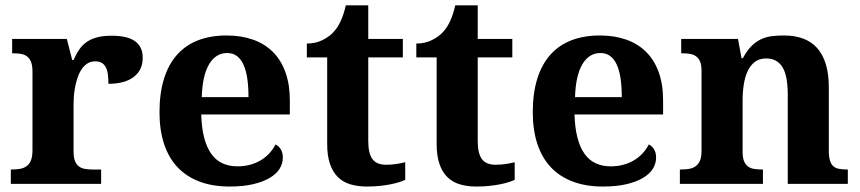

<svg xmlns="http://www.w3.org/2000/svg" viewBox="-20 -680 3181 710"><path d="M354 0H20V-53.2H22.9Q40 -53.2 54.2 -55.7Q68.4 -58.1 78.6 -65.7Q88.9 -73.2 94.5 -87.4Q100.1 -101.6 100.1 -125V-415Q100.1 -437 95 -450.4Q89.8 -463.9 80.3 -471.2Q70.8 -478.5 57.6 -480.7Q44.4 -482.9 27.8 -482.9H24.9V-536.1H227.1L247.1 -458H252Q261.7 -480.5 273.4 -497.3Q285.2 -514.2 301.5 -525.4Q317.9 -536.6 340.1 -542.2Q362.3 -547.9 393.1 -547.9Q452.1 -547.9 480 -527.1Q507.8 -506.3 507.8 -466.8Q507.8 -420.9 474.6 -395.5Q441.4 -370.1 380.9 -370.1Q380.9 -390.6 378.7 -406.2Q376.5 -421.9 370.8 -432.1Q365.2 -442.4 355.7 -447.8Q346.2 -453.1 332 -453.1Q314.5 -453.1 301.8 -444.3Q289.1 -435.5 280.3 -421.6Q271.5 -407.7 265.9 -390.1Q260.3 -372.6 257.1 -354.7Q253.9 -336.9 252.9 -320.8Q252 -304.7 252 -293V-120.1Q252 -98.1 257.3 -84.7Q262.7 -71.3 272 -64.5Q281.2 -57.6 294.2 -55.4Q307.1 -53.2 321.8 -53.2H354Z M819.8 -483.9Q777.8 -483.9 753.2 -442.4Q728.5 -400.9 726.1 -320.8H898.9Q898.9 -358.9 894.5 -389.2Q890.1 -419.4 880.6 -440.4Q871.1 -461.4 856.2 -472.7Q841.3 -483.9 819.8 -483.9ZM829.1 9.8Q765.6 9.8 717 -8.8Q668.5 -27.3 635.7 -62.5Q603 -97.7 586.4 -148.7Q569.8 -199.7 569.8 -265.1Q569.8 -335.4 586.4 -388.7Q603 -441.9 634.8 -477.5Q666.5 -513.2 712.6 -531Q758.8 -548.8 817.9 -548.8Q872.1 -548.8 915.5 -533.4Q959 -518.1 989.3 -487.8Q1019.5 -457.5 1035.6 -412.6Q1051.8 -367.7 1051.8 -308.1V-256.8H724.1Q725.6 -206.5 735.1 -170.4Q744.6 -134.3 761.5 -110.8Q778.3 -87.4 802.5 -76.2Q826.7 -64.9 857.9 -64.9Q883.8 -64.9 905.8 -71Q927.7 -77.1 945.6 -88.1Q963.4 -99.1 976.8 -114Q990.2 -128.9 999 -146Q1025.9 -131.3 1025.9 -97.2Q1025.9 -75.7 1014.2 -56.4Q1002.4 -37.1 978 -22.5Q953.6 -7.8 916.7 1Q879.9 9.8 829.1 9.8Z M1407.7 -70.8Q1427.2 -70.8 1445.1 -73.5Q1462.9 -76.2 1478.5 -80.1V-15.1Q1470.7 -11.2 1457.3 -6.8Q1443.8 -2.4 1426 1.2Q1408.2 4.9 1385.7 7.3Q1363.3 9.8 1336.9 9.8Q1303.2 9.8 1275.9 1.7Q1248.5 -6.3 1229.5 -25.1Q1210.4 -43.9 1200.2 -74Q1189.9 -104 1189.9 -147.9V-467.8H1114.7V-519Q1147 -519 1172.4 -531.7Q1197.8 -544.4 1212.9 -561Q1243.7 -593.3 1258.8 -660.2H1341.8V-536.1H1469.7V-467.8H1341.8V-158.2Q1341.8 -112.8 1357.2 -91.8Q1372.6 -70.8 1407.7 -70.8Z M1812.5 -70.8Q1832 -70.8 1849.9 -73.5Q1867.7 -76.2 1883.3 -80.1V-15.1Q1875.5 -11.2 1862.1 -6.8Q1848.6 -2.4 1830.8 1.2Q1813 4.9 1790.5 7.3Q1768.1 9.8 1741.7 9.8Q1708 9.8 1680.7 1.7Q1653.3 -6.3 1634.3 -25.1Q1615.2 -43.9 1605 -74Q1594.7 -104 1594.7 -147.9V-467.8H1519.5V-519Q1551.8 -519 1577.1 -531.7Q1602.5 -544.4 1617.7 -561Q1648.4 -593.3 1663.6 -660.2H1746.6V-536.1H1874.5V-467.8H1746.6V-158.2Q1746.6 -112.8 1762 -91.8Q1777.3 -70.8 1812.5 -70.8Z M2200.2 -483.9Q2158.2 -483.9 2133.5 -442.4Q2108.9 -400.9 2106.4 -320.8H2279.3Q2279.3 -358.9 2274.9 -389.2Q2270.5 -419.4 2261 -440.4Q2251.5 -461.4 2236.6 -472.7Q2221.7 -483.9 2200.2 -483.9ZM2209.5 9.8Q2146 9.8 2097.4 -8.8Q2048.8 -27.3 2016.1 -62.5Q1983.4 -97.7 1966.8 -148.7Q1950.2 -199.7 1950.2 -265.1Q1950.2 -335.4 1966.8 -388.7Q1983.4 -441.9 2015.1 -477.5Q2046.9 -513.2 2093 -531Q2139.2 -548.8 2198.2 -548.8Q2252.4 -548.8 2295.9 -533.4Q2339.4 -518.1 2369.6 -487.8Q2399.9 -457.5 2416 -412.6Q2432.1 -367.7 2432.1 -308.1V-256.8H2104.5Q2106 -206.5 2115.5 -170.4Q2125 -134.3 2141.8 -110.8Q2158.7 -87.4 2182.9 -76.2Q2207 -64.9 2238.3 -64.9Q2264.2 -64.9 2286.1 -71Q2308.1 -77.1 2325.9 -88.1Q2343.8 -99.1 2357.2 -114Q2370.6 -128.9 2379.4 -146Q2406.2 -131.3 2406.2 -97.2Q2406.2 -75.7 2394.5 -56.4Q2382.8 -37.1 2358.4 -22.5Q2334 -7.8 2297.1 1Q2260.3 9.8 2209.5 9.8Z M2893.1 0V-329.1Q2893.1 -361.3 2888.9 -386.5Q2884.8 -411.6 2875.2 -428.7Q2865.7 -445.8 2850.3 -454.8Q2835 -463.9 2813 -463.9Q2788.1 -463.9 2771.5 -451.2Q2754.9 -438.5 2744.9 -417.2Q2734.9 -396 2730.5 -367.9Q2726.1 -339.8 2726.1 -309.1V-118.2Q2726.1 -97.2 2731.2 -84.5Q2736.3 -71.8 2745.6 -64.7Q2754.9 -57.6 2768.3 -55.4Q2781.7 -53.2 2798.3 -53.2H2801.3V0H2494.1V-53.2H2496.1Q2513.2 -53.2 2527.3 -55.4Q2541.5 -57.6 2552 -64.9Q2562.5 -72.3 2568.4 -85.9Q2574.2 -99.6 2574.2 -122.1V-418Q2574.2 -439 2569.1 -451.7Q2564 -464.4 2554.4 -471.4Q2544.9 -478.5 2531.7 -480.7Q2518.6 -482.9 2502 -482.9H2499V-536.1H2709L2722.2 -464.8H2727.1Q2742.2 -493.2 2759 -509.8Q2775.9 -526.4 2794.9 -535.2Q2814 -543.9 2835.2 -546.4Q2856.4 -548.8 2879.9 -548.8Q2918.5 -548.8 2949.2 -537.6Q2980 -526.4 3001.2 -502.9Q3022.5 -479.5 3033.7 -443.1Q3044.9 -406.7 3044.9 -356V-124Q3044.9 -100.6 3049.1 -86.7Q3053.2 -72.8 3061.5 -65.4Q3069.8 -58.1 3082.5 -55.7Q3095.2 -53.2 3112.3 -53.2H3115.2V0Z"/></svg>

Font: Sahl Naskh
Style: Bold
Weight: 700
Designer: Pascal Zoghbi
Version: Version 1.001